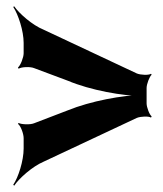

<svg xmlns="http://www.w3.org/2000/svg" viewBox="-20 -606 518 609"><path d="M195 -256 88 -215C76 -210 48 -211 39 -216L37 -213C46 -207 55 -181 55 -168V-135C55 -96 38 -43 22 -20L25 -17C41 -41 83 -78 118 -93L414 -232C426 -237 452 -238 459 -233L461 -237C454 -242 445 -266 445 -278V-327C445 -339 454 -363 461 -369L459 -372C452 -367 426 -368 414 -373L118 -512C83 -526 41 -563 25 -586L22 -584C38 -560 55 -508 55 -470V-437C55 -424 45 -398 37 -392L39 -388C48 -394 76 -395 88 -390L195 -350C266 -320 370 -301 437 -301V-305C370 -305 266 -285 195 -256Z"/></svg>

Font: Asimov
Style: EdgeNar
Weight: 500
Designer: Google
Version: Version 2.000980: 2014